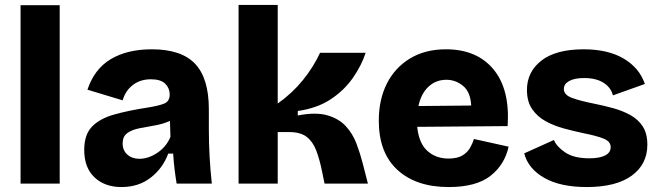

<svg xmlns="http://www.w3.org/2000/svg" viewBox="-20 -741 2660 775"><path d="M63 0V-720H221V0Z M470 14Q403 14 361.5 -25Q320 -64 320 -136Q320 -197 351 -229.5Q382 -262 440 -278.5Q498 -295 577 -307Q621 -314 643 -323Q665 -332 665 -360Q665 -385 647 -403Q629 -421 589 -421Q547 -421 517 -398.5Q487 -376 475 -336L333 -379Q361 -463 427.5 -502.5Q494 -542 593 -542Q712 -542 767.5 -483.5Q823 -425 823 -300V-219Q823 -110 835 0H693Q689 -23 685 -55Q681 -87 679 -121H659Q638 -63 589 -24.5Q540 14 470 14ZM543 -100Q579 -100 615.5 -124.5Q652 -149 668 -189L666 -253Q637 -240 604 -234.5Q571 -229 541.5 -223Q512 -217 493.5 -203.5Q475 -190 475 -162Q475 -134 494 -117Q513 -100 543 -100Z M943 0V-721H1101V-323Q1160 -365 1202.5 -417.5Q1245 -470 1272 -528H1456Q1439 -476 1404 -426Q1369 -376 1314.5 -340Q1260 -304 1182 -293V-275Q1255 -289 1301.5 -275.5Q1348 -262 1376 -231.5Q1404 -201 1419 -161Q1434 -121 1444 -82L1465 0H1290L1280 -49Q1270 -98 1256.5 -133.5Q1243 -169 1218 -188.5Q1193 -208 1146 -208H1101V0Z M1791 14Q1660 14 1584.5 -55Q1509 -124 1509 -254Q1509 -339 1541.5 -403.5Q1574 -468 1635 -505Q1696 -542 1780 -542Q1905 -542 1972 -461Q2039 -380 2029 -232L1664 -229Q1671 -162 1705.5 -131.5Q1740 -101 1790 -101Q1826 -101 1846.5 -113.5Q1867 -126 1877.5 -144.5Q1888 -163 1893 -180L2033 -149Q2017 -76 1959.5 -31Q1902 14 1791 14ZM1782 -419Q1740 -419 1710 -391.5Q1680 -364 1669 -313L1882 -315Q1879 -370 1849 -394.5Q1819 -419 1782 -419Z M2348 14Q2242 14 2177 -23Q2112 -60 2096 -122L2216 -176Q2226 -150 2261 -126Q2296 -102 2359 -102Q2400 -102 2422.5 -113.5Q2445 -125 2445 -147Q2445 -170 2416.5 -181.5Q2388 -193 2332 -204Q2295 -212 2256 -222.5Q2217 -233 2183 -251.5Q2149 -270 2128 -300.5Q2107 -331 2107 -378Q2107 -451 2165.5 -496.5Q2224 -542 2336 -542Q2434 -542 2497.5 -504.5Q2561 -467 2583 -402L2454 -356Q2446 -388 2416 -407Q2386 -426 2338 -426Q2299 -426 2277.5 -414Q2256 -402 2256 -382Q2256 -358 2288.5 -346Q2321 -334 2376 -323Q2416 -315 2454.5 -304.5Q2493 -294 2524.5 -276.5Q2556 -259 2574.5 -230.5Q2593 -202 2593 -157Q2593 -78 2530 -32Q2467 14 2348 14Z"/></svg>

Font: Bricolage Grotesque 12pt ExtraBold
Style: Regular
Weight: 800
Designer: Mathieu Triay
Foundry: Atelier Triay
Version: Version 1.001; ttfautohint (v1.8.4.7-5d5b);gftools[0.9.33.de